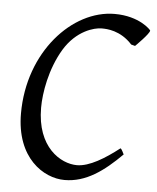

<svg xmlns="http://www.w3.org/2000/svg" viewBox="-49 -672 594 727"><g transform="rotate(5 248.5 -308.5)"><path d="M358 -630C197 -630 37 -458 37 -224C37 -55 143 13 223 13C304 13 370 -35 438 -103C436 -105 430 -122 424 -125C370 -83 312 -47 265 -47C203 -47 111 -102 111 -252C111 -308 126 -400 172 -477C218 -553 285 -571 313 -571H315C332 -571 385 -570 430 -520L445 -516C447 -518 497 -567 497 -579C497 -581 453 -630 358 -630Z"/></g></svg>

Font: Temporarium
Style: Italic
Weight: 400
Italic angle: -7°
Version: Version 1.1